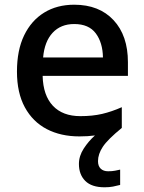

<svg xmlns="http://www.w3.org/2000/svg" viewBox="-20 -569 612 815"><path d="M396 115Q396 136 407.5 147Q419 158 439 158Q456 158 468.5 155.5Q481 153 490 151V216Q475 220 459.5 223Q444 226 424 226Q369 226 342 199Q315 172 315 127Q315 93 335.5 61.5Q356 30 383 6Q353 10 317 10Q238 10 178.5 -21Q119 -52 85.5 -113.5Q52 -175 52 -265Q52 -356 82.5 -419Q113 -482 167.5 -515.5Q222 -549 295 -549Q401 -549 462 -483.5Q523 -418 523 -305V-247H161Q163 -164 204.5 -120Q246 -76 321 -76Q373 -76 413.5 -85.5Q454 -95 497 -114V-26Q437 23 416.5 54Q396 85 396 115ZM295 -467Q238 -467 203.5 -430Q169 -393 163 -325H417Q416 -388 386.5 -427.5Q357 -467 295 -467Z"/></svg>

Font: Noto Sans Ol Chiki Medium
Style: Regular
Weight: 500
Designer: Monotype Design Team, Lewis McGuffie
Foundry: Monotype Imaging Inc.
Version: Version 2.003; ttfautohint (v1.8.4.7-5d5b)